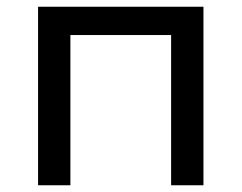

<svg xmlns="http://www.w3.org/2000/svg" viewBox="-20 -550 717 570"><path d="M584 -530H93V0H189V-446H488V0H584Z"/></svg>

Font: ICO Headline
Style: Regular
Weight: 500
Designer: Julieta Ulanovsky
Foundry: Julieta Ulanovsky
Version: Version 7.200